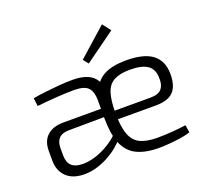

<svg xmlns="http://www.w3.org/2000/svg" viewBox="-125 -879 1125 1044"><g transform="rotate(-20 437.0 -357.0)"><path d="M618 -497Q722 -497 771 -459Q820 -421 821 -346Q821 -300 807.5 -270Q794 -240 764.5 -225.5Q735 -211 688 -211H427V-261H674Q722 -261 740 -283.5Q758 -306 756 -345Q756 -395 723.5 -418.5Q691 -442 621 -442Q563 -442 529 -424Q495 -406 481 -363.5Q467 -321 467 -248Q467 -167 484 -122.5Q501 -78 538 -60.5Q575 -43 635 -43Q678 -43 723 -46.5Q768 -50 802 -55L809 -12Q789 -4 756.5 1Q724 6 689 9Q654 12 627 12Q546 12 496 -13.5Q446 -39 423.5 -95.5Q401 -152 401 -244Q401 -339 423 -394Q445 -449 493 -473Q541 -497 618 -497ZM432 -296 431 -248 194 -246Q156 -245 138.5 -225.5Q121 -206 121 -171V-129Q121 -88 142 -68Q163 -48 206 -48Q239 -47 279.5 -59.5Q320 -72 360 -96.5Q400 -121 430 -154V-104Q417 -89 394 -69.5Q371 -50 339.5 -32.5Q308 -15 271.5 -3.5Q235 8 195 8Q153 8 122 -7Q91 -22 73.5 -51.5Q56 -81 56 -123V-179Q56 -235 89.5 -265.5Q123 -296 184 -296ZM310 -497Q360 -497 394.5 -482.5Q429 -468 447 -435.5Q465 -403 465 -348V-235H401V-348Q401 -394 379.5 -418Q358 -442 298 -442Q254 -442 196 -438Q138 -434 83 -428L77 -475Q111 -481 149 -485.5Q187 -490 228 -493.5Q269 -497 310 -497ZM563 -726 600 -678 423 -550 399 -580Z"/></g></svg>

Font: Exo 2 Light
Style: Regular
Weight: 300
Designer: Natanael Gama
Foundry: Natanael Gama
Version: Version 2.010